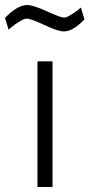

<svg xmlns="http://www.w3.org/2000/svg" viewBox="-48 -744 356 764"><path d="M101 0V-500H161V0ZM274 -714 288 -667Q243 -619 206 -619Q183 -619 128.5 -644.5Q74 -670 59 -670Q49 -670 30.5 -659Q12 -648 -1 -637L-14 -626L-28 -673Q22 -724 60 -724Q84 -724 138.5 -699Q193 -674 207 -674Q216 -674 232.5 -684Q249 -694 262 -704Z"/></svg>

Font: TitilliumText22L Lt
Style: Thin
Weight: 300
Designer: Campivisivi
Foundry: Campivisivi
Version: 1.000